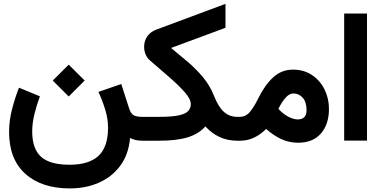

<svg xmlns="http://www.w3.org/2000/svg" viewBox="-20 -749 2026 1022"><path d="M260.7 -320.3 345.7 -404.8 430.7 -320.3 345.7 -235.4ZM555.2 -68.4Q555.2 -116.7 540 -165.8Q524.9 -214.8 503.9 -259.8L625.5 -301.8L667 -172.9Q674.8 -147.5 689.2 -137.2Q703.6 -127 736.3 -127H755.9V0H738.3Q716.8 0 700.9 -3.9Q685.1 -7.8 672.4 -14.6Q664.6 72.8 620.6 132.6Q576.7 192.4 506.8 223.1Q437 253.9 352.1 253.9Q201.2 253.9 114.7 176Q28.3 98.1 28.3 -46.9Q28.3 -105.5 43.5 -165.3Q58.6 -225.1 81.1 -282.2L192.4 -236.3Q175.3 -190.4 163.3 -141.8Q151.4 -93.3 151.4 -49.3Q151.4 42 198 85Q244.6 127.9 350.6 127.9Q452.6 127.9 503.7 81.1Q554.7 34.2 555.2 -68.4Z M890.6 -493.7Q933.1 -459 977.8 -421.1Q1022.5 -383.3 1060.1 -338.4Q1097.7 -293.5 1119.6 -237.8Q1142.6 -179.2 1172.4 -153.1Q1202.1 -127 1243.2 -127H1257.3V0H1243.2Q1191.4 0 1148.7 -19.8Q1106 -39.6 1073.2 -76.2Q1038.6 -36.6 980 -18.3Q921.4 0 827.1 0H736.3V-127H826.7Q895 -127 931.6 -135Q968.3 -143.1 981.9 -158.2Q995.6 -173.3 995.6 -194.8Q995.6 -221.2 963.9 -257.6Q932.1 -293.9 882.3 -337.2Q832.5 -380.4 778.8 -426.8Q762.7 -440.4 754.9 -460Q747.1 -479.5 747.1 -499.5Q747.1 -530.3 763.4 -554.7Q779.8 -579.1 810.5 -590.8L1180.2 -728.5V-601.1Z M1396.5 -62.5Q1366.7 -32.7 1332.3 -16.4Q1297.9 0 1258.8 0H1238.3V-127H1256.3Q1289.6 -127 1312.3 -155.8Q1335 -184.6 1354.5 -225.1Q1390.6 -298.3 1435.3 -338.4Q1480 -378.4 1539.1 -378.4Q1597.7 -378.4 1640.9 -349.4Q1684.1 -320.3 1707.5 -272.7Q1731 -225.1 1731 -169.4Q1731 -87.4 1688.2 -38.3Q1645.5 10.7 1566.9 10.7Q1519 10.7 1477.8 -8.3Q1436.5 -27.3 1396.5 -62.5ZM1461.9 -169.4Q1488.3 -141.1 1515.9 -127.2Q1543.5 -113.3 1564.5 -113.3Q1611.8 -113.3 1611.8 -162.1Q1611.8 -205.1 1591.8 -228.3Q1571.8 -251.5 1541 -251.5Q1520 -251.5 1499.8 -228.5Q1479.5 -205.6 1461.9 -169.4Z M1812 -676.8H1933.6V-0.5H1812Z"/></svg>

Font: Vazir
Style: Bold
Weight: 700
Designer: Saber Rastikerdar
Foundry: Saber Rastikerdar
Version: Version 30.0.0